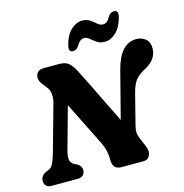

<svg xmlns="http://www.w3.org/2000/svg" viewBox="-129 -1042 1114 1161"><g transform="rotate(-15 428.0 -461.0)"><path d="M197 -175.5Q190.5 -150.5 192.2 -127.5Q194 -104.5 220.5 -91L234 -84.5Q245.5 -78.5 253 -68Q260.5 -57.5 260.5 -43Q260.5 -22 248 -11Q235.5 0 216 0H52Q27.5 0 17 -12Q6.5 -24 6.5 -42Q6.5 -74.5 40 -90L62 -100Q77 -106 88 -129Q99 -152 108 -184L189.5 -475Q198.5 -505.5 196.5 -533.8Q194.5 -562 178.5 -580.5L156 -610Q140 -628.5 138.2 -649.5Q136.5 -670.5 149.2 -685.2Q162 -700 188.5 -700H286Q326 -700 346.2 -681.5Q366.5 -663 383.5 -630Q408.5 -582 438 -521.5Q467.5 -461 498.5 -397.5Q529.5 -334 558 -277L633 -568.5Q673 -725 774.5 -725Q808.5 -725 832.5 -704.5Q856.5 -684 856 -644Q854.5 -575 777.5 -535Q737.5 -514 717.5 -488.8Q697.5 -463.5 684 -412L635.5 -221.5Q629.5 -198 630 -180.2Q630.5 -162.5 640 -140L665 -80Q678 -50 666.5 -25Q655 0 626 0H487.5Q433 0 434 -62.5Q434.5 -91 428.5 -117.2Q422.5 -143.5 408.5 -171.5Q397 -194.5 376.2 -236.5Q355.5 -278.5 328.5 -332.5Q301.5 -386.5 272 -445.5ZM589 -758Q559 -758 539.2 -771.8Q519.5 -785.5 503.8 -799Q488 -812.5 470.5 -812.5Q444.5 -812.5 424.5 -776Q410 -753 387.5 -753Q356.5 -753 368.5 -797.5Q384 -856.5 417 -887Q450 -917.5 486.5 -917.5Q516.5 -917.5 536.2 -903.8Q556 -890 571.5 -876.2Q587 -862.5 605 -862.5Q632 -862.5 651 -900Q665 -922.5 688 -922.5Q719 -922.5 707 -878Q691 -819 658 -788.5Q625 -758 589 -758Z"/></g></svg>

Font: Fraunces 9pt S100
Style: Bold Italic
Weight: 700
Italic angle: -16°
Version: Version 1.000; ttfautohint (v1.8.3)